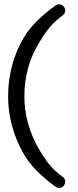

<svg xmlns="http://www.w3.org/2000/svg" viewBox="-20 -744 373 923"><path d="M90.3 -10.3Q18.6 -139.6 19 -282.2Q19.5 -436.5 95.7 -565.4Q142.6 -642.6 247.1 -717.8Q263.2 -729 279.8 -718.8Q284.7 -715.3 288.1 -710.9Q299.3 -694.8 289.1 -678.2Q285.6 -673.3 281.2 -669.9Q229 -632.8 188.5 -571.8Q179.2 -557.1 166 -535.2Q97.7 -421.9 97.2 -282.2Q96.7 -156.2 160.6 -38.6Q202.1 36.6 246.1 77.6Q262.2 92.3 281.2 106Q296.4 116.7 293 135.3Q292 141.6 288.1 147Q277.3 162.1 258.8 158.7Q252.4 157.7 247.1 153.8Q136.7 74.2 90.3 -10.3Z"/></svg>

Font: Masterpiece Uni Round
Style: Regular
Weight: 400
Designer: Co Toe
Foundry: Masterpiece
Version: Version 0.1